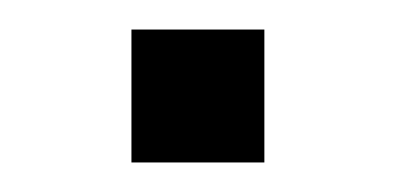

<svg xmlns="http://www.w3.org/2000/svg" viewBox="-20 -110 267 130"><path d="M69 0H159V-90H69Z"/></svg>

Font: Uncut Sans Book
Style: Regular
Weight: 350
Designer: Kasper Nordkvist
Foundry: UNCUT.wtf
Version: Version 1.304;Glyphs 3.2 (3246)